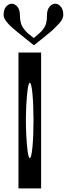

<svg xmlns="http://www.w3.org/2000/svg" viewBox="-61 -1040 369 1060"><path d="M288.4 -957Q288.4 -947.3 283.4 -936.5Q277.8 -923.8 268 -913.1Q259.6 -904.3 243.4 -887.7Q227.3 -871.1 211.1 -858.4L171.8 -826.2Q150.7 -808.6 126.1 -790L39.8 -859.4Q1.2 -889.6 -19.2 -913.1Q-41 -937.5 -41 -957Q-41 -987.3 -27.6 -1002.9Q-13.6 -1019.5 4 -1019.5Q20.8 -1019.5 34.9 -1002.9Q48.9 -986.3 48.9 -957Q48.9 -938.5 52.4 -920.9Q55.2 -906.2 62.2 -893.6Q68.6 -881.8 78.4 -871.1Q92.4 -855.5 99.5 -850.6Q105.1 -846.7 111.4 -841.3Q117.7 -835.9 125.4 -830.1L157.7 -857.4Q166.9 -865.2 178.8 -880.9Q190 -896.5 194.3 -914.1Q198.5 -931.6 198.5 -957Q198.5 -986.3 212.5 -1002.9Q226.6 -1019.5 243.4 -1019.5Q261 -1019.5 275 -1002.9Q288.4 -987.3 288.4 -957ZM88.9 -521.5Q82 -449.2 82 -375Q82 -300.8 88.9 -228.5Q94.7 -167 103.5 -167Q112.3 -167 118.2 -228.5Q124 -290 124 -375Q124 -460 118.2 -521.5Q112.3 -583 103.5 -583Q94.7 -583 88.9 -521.5ZM166 -750V0H41V-750Z"/></svg>

Font: okolaksMetalik
Style: bold
Weight: 700
Width: 7
Version: Version 0.6